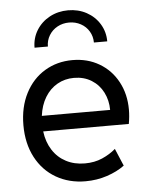

<svg xmlns="http://www.w3.org/2000/svg" viewBox="-53 -788 655 840"><g transform="rotate(-5 274.0 -368.0)"><path d="M39.1 -259.8Q39.1 -339.4 70.1 -399.7Q101.1 -460 155.3 -492.7Q209.5 -525.4 277.3 -525.4Q343.3 -525.4 395 -494.9Q446.8 -464.4 475.8 -410.4Q504.9 -356.4 504.9 -288.1Q504.9 -257.8 499 -225.6H123Q128.9 -178.7 151.4 -143.6Q173.8 -108.4 210.2 -89.4Q246.6 -70.3 293 -70.3Q335.4 -70.3 369.4 -85.2Q403.3 -100.1 428.7 -122.1L460.9 -45.9Q428.7 -22 383.8 -7.1Q338.9 7.8 289.1 7.8Q216.8 7.8 159.9 -25.1Q103 -58.1 71 -118.9Q39.1 -179.7 39.1 -259.8ZM422.9 -293.9Q422.9 -335.9 405 -371.1Q387.2 -406.2 354 -426.8Q320.8 -447.3 277.3 -447.3Q236.8 -447.3 203.9 -428.5Q170.9 -409.7 149.9 -375Q128.9 -340.3 123 -293.9ZM436.5 -593.8H377.9Q377.9 -620.6 364.7 -642.8Q351.6 -665 328.4 -677.7Q305.2 -690.4 277.3 -690.4Q249 -690.4 225.8 -677.7Q202.6 -665 189.2 -642.8Q175.8 -620.6 175.8 -593.8H117.2Q117.2 -635.7 138.4 -670.2Q159.7 -704.6 196.3 -724.4Q232.9 -744.1 277.3 -744.1Q321.8 -744.1 358.2 -724.4Q394.5 -704.6 415.5 -670.2Q436.5 -635.7 436.5 -593.8Z"/></g></svg>

Font: Reddit Sans Strawberry
Style: Regular
Weight: 400
Designer: Stephen Hutchings
Foundry: Reddit
Version: Version 1.013